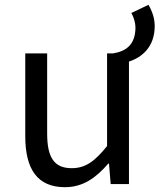

<svg xmlns="http://www.w3.org/2000/svg" viewBox="-20 -765 663 798"><path d="M85 -199C85 -61 136 13 250 13C325 13 379 -26 430 -85H433L440 0H516V-509C568 -526 623 -568 623 -657C623 -689 612 -720 597 -745L526 -711C536 -693 543 -670 543 -651C543 -577 501 -551 449 -543H425V-158C373 -93 334 -66 278 -66C206 -66 176 -109 176 -210V-543H85Z"/></svg>

Font: Kinto Sans
Style: Regular
Weight: 400
Designer: Authors: Ryoko NISHIZUKA  (kana & ideographs); Paul D. Hunt (Latin, Greek & Cyrillic); Wenlong ZHANG  (bopomofo); Sandol
Foundry: Adobe Systems Incorporated, ookami Inc.
Version: Version 0.001